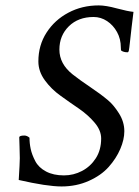

<svg xmlns="http://www.w3.org/2000/svg" viewBox="-20 -670 504 696"><path d="M346.7 -168Q346.7 -197.3 323.2 -225.1Q299.8 -252.9 266.6 -275.9Q250 -287.1 233.4 -298.8Q216.8 -310.5 199.7 -322.8Q166 -346.7 142.6 -378.9Q119.1 -411.1 119.1 -447.3Q119.1 -505.9 148.7 -551.8Q178.2 -597.7 227.8 -624Q277.3 -650.4 337.9 -650.4Q363.8 -650.4 403.3 -639.6Q423.3 -634.3 438.5 -631.1Q453.6 -627.9 463.9 -627Q460.4 -600.1 457.3 -573Q454.1 -545.9 451.2 -518.6Q448.2 -490.7 446.8 -485.4Q445.3 -480.5 442.4 -480.5Q428.2 -480.5 419.9 -486.3Q418 -486.8 418 -498Q418 -528.8 404.3 -553.7Q390.6 -578.6 368.2 -593.5Q345.7 -608.4 319.3 -608.4Q263.7 -608.4 229.5 -574.7Q195.3 -541 195.3 -490.2Q195.3 -438.5 243.2 -400.4Q270.5 -378.9 307.4 -354.2Q344.2 -329.6 371.6 -306.6Q391.6 -290 411.1 -259.3Q430.7 -228.5 430.7 -194.3Q430.7 -164.1 416 -129.9Q401.4 -95.7 374 -64.9Q346.7 -34.2 301.8 -14.2Q256.8 5.9 203.1 5.9Q150.4 5.9 47.9 -17.6Q49.8 -48.8 50.8 -68.6Q51.8 -88.4 51.8 -96.7Q51.8 -118.2 50.8 -139.6Q49.8 -161.1 49.8 -171.9Q49.8 -178.7 68.4 -178.7Q77.6 -178.7 86.9 -170.9Q86.9 -150.4 91.3 -129.9Q95.7 -109.4 107.9 -85.9Q120.1 -62.5 147 -48.3Q173.8 -34.2 211.9 -34.2Q246.6 -34.2 277.3 -50.3Q308.1 -66.4 327.4 -96.4Q346.7 -126.5 346.7 -168Z"/></svg>

Font: Metal
Style: Regular
Weight: 400
Designer: Danh Hong
Version: Version 8.002; ttfautohint (v1.8.3)